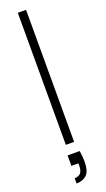

<svg xmlns="http://www.w3.org/2000/svg" viewBox="-178 -750 542 984"><g transform="rotate(-20 93.0 -257.5)"><path d="M70 0V-720H115V0ZM54 205V176Q78 176 88 162.5Q98 149 98 124V111H60V54H126Q128 69 129.5 83.5Q131 98 131 109Q131 166 109.5 185.5Q88 205 54 205Z"/></g></svg>

Font: DM Sans 17pt ExtraLight
Style: Regular
Weight: 250
Version: Version 4.004;gftools[0.9.30]